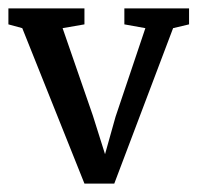

<svg xmlns="http://www.w3.org/2000/svg" viewBox="-22 -431 470 457"><path d="M179 6 31 -364 -2 -373V-411H179V-373L127 -364L199 -156L228 -64L253 -153L324 -364L274 -373V-411H428V-373L390 -364L250 6Z"/></svg>

Font: Aikya Medium
Style: Regular
Weight: 500
Designer: Neelakash Kshetrimayum (Latin subset based on Merriweather by Eben Sorkin)
Foundry: Brand New Type
Version: Version 1.00 b005